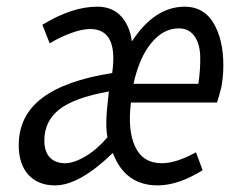

<svg xmlns="http://www.w3.org/2000/svg" viewBox="-20 -542 689 575"><path d="M145 13.2Q93.8 13.2 64.9 -18.8Q36.1 -50.8 36.1 -106.9Q36.1 -195.3 106 -248.3Q175.8 -301.3 315.9 -323.2Q335 -455.1 250 -455.1Q225.1 -455.1 191.2 -442.4Q157.2 -429.7 128.9 -412.1L106.9 -467.8Q195.8 -522 271 -522Q316.4 -522 342.5 -493.4Q368.7 -464.8 375 -418Q442.9 -522 533.2 -522Q590.3 -522 619.6 -472.7Q648.9 -423.3 648.9 -346.2Q648.9 -325.7 646.7 -307.1Q644.5 -288.6 642.8 -280.5Q641.1 -272.5 636 -255.1Q630.9 -237.8 629.9 -234.9H372.1Q361.8 -150.9 385 -102.1Q408.2 -53.2 464.8 -53.2Q507.8 -53.2 566.9 -85.9L586.9 -32.2Q513.7 13.2 452.1 13.2Q354.5 13.2 317.9 -84Q217.8 13.2 145 13.2ZM379.9 -291H574.2Q580.6 -336.4 579.6 -373.5Q578.6 -410.6 562.3 -433.8Q545.9 -457 515.1 -457Q468.8 -457 432.6 -412.6Q396.5 -368.2 379.9 -291ZM174.8 -53.2Q201.2 -53.2 235.8 -73.7Q270.5 -94.2 301.8 -130.9Q294.4 -168 303.2 -242.2L306.2 -268.1Q202.6 -249.5 157.7 -214.4Q112.8 -179.2 112.8 -121.1Q112.8 -87.9 129.2 -70.6Q145.5 -53.2 174.8 -53.2Z"/></svg>

Font: Office Code Pro D Italic
Style: Regular
Weight: 400
Italic angle: -9°
Designer: Nathan Rutzky & Paul D. Hunt
Foundry: Adobe Systems Incorporated
Version: Version 1.004;PS 001.004;hotconv 1.0.70;makeotf.lib2.5.58329